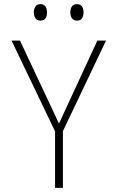

<svg xmlns="http://www.w3.org/2000/svg" viewBox="-20 -911 570 931"><path d="M247 0V-274L36 -714H77L266 -312L452 -714H494L285 -275V0ZM353 -811Q337 -811 329 -822.5Q321 -834 321 -851Q321 -869 329 -880Q337 -891 353 -891Q370 -891 377.5 -880Q385 -869 385 -851Q385 -833 377.5 -822Q370 -811 353 -811ZM176 -811Q160 -811 152 -822.5Q144 -834 144 -851Q144 -868 152 -879.5Q160 -891 176 -891Q193 -891 200.5 -879.5Q208 -868 208 -851Q208 -833 200.5 -822Q193 -811 176 -811Z"/></svg>

Font: Noto Sans Mono Condensed ExtraLight
Style: Regular
Weight: 200
Width: 3
Designer: Monotype Design Team
Foundry: Monotype Imaging Inc.
Version: Version 2.014; ttfautohint (v1.8.4.7-5d5b)